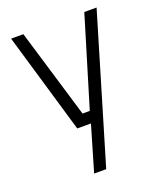

<svg xmlns="http://www.w3.org/2000/svg" viewBox="-135 -586 751 897"><g transform="rotate(-20 240.5 -137.5)"><path d="M28 -500H89L222 -57H258L392 -500H453L237 225H177L243 0H175Z"/></g></svg>

Font: TitilliumText22L Lt
Style: Thin
Weight: 300
Designer: Campivisivi
Foundry: Campivisivi
Version: 1.000